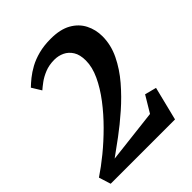

<svg xmlns="http://www.w3.org/2000/svg" viewBox="-211 -872 994 994"><g transform="rotate(-45 286.0 -375.0)"><path d="M18.5 0 -2 -65.5Q44 -96 95.8 -138.2Q147.5 -180.5 197.5 -230.5Q247.5 -280.5 288.5 -334.2Q329.5 -388 354.2 -441Q379 -494 379 -542Q379 -584.5 362.8 -610.5Q346.5 -636.5 321 -648.5Q295.5 -660.5 266.5 -660.5Q227.5 -660.5 196.8 -648Q166 -635.5 144.2 -619.2Q122.5 -603 110 -592L78 -644Q94 -659.5 116.5 -677.8Q139 -696 169.5 -712.8Q200 -729.5 239.8 -740Q279.5 -750.5 330 -750.5Q399 -750.5 442.8 -725.8Q486.5 -701 507.5 -659.8Q528.5 -618.5 528.5 -570Q528.5 -507 499.5 -447Q470.5 -387 423.8 -332.5Q377 -278 322.2 -230Q267.5 -182 215.5 -143.5Q163.5 -105 125 -77.5L418 -111.5L472 -201.5L535.5 -185L489.5 0Z"/></g></svg>

Font: Merriweather Light 18pt ExtraBold
Style: Italic
Weight: 800
Italic angle: -7.8°
Version: Version 2.101